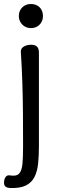

<svg xmlns="http://www.w3.org/2000/svg" viewBox="-30 -730 309 957"><path d="M20 207Q4 206 -3 199.5Q-10 193 -10 181Q-10 164 -2.5 153Q5 142 18 144Q52 150 65.5 135Q79 120 82 86Q85 52 85 0Q85 -75 84.5 -154.5Q84 -234 81.5 -314Q79 -394 74 -469Q73 -482 79.5 -490Q86 -498 98 -502.5Q110 -507 125 -507Q145 -507 154.5 -497.5Q164 -488 164 -468Q164 -393 164 -313.5Q164 -234 164 -154.5Q164 -75 164 0Q164 46 160 85Q156 124 142 152Q128 180 99 194.5Q70 209 20 207ZM124 -590Q107 -590 93.5 -598Q80 -606 72 -619.5Q64 -633 64 -650Q64 -668 72 -681.5Q80 -695 93.5 -702.5Q107 -710 124 -710Q142 -710 155.5 -702.5Q169 -695 176.5 -681.5Q184 -668 184 -650Q184 -633 176.5 -619.5Q169 -606 155.5 -598Q142 -590 124 -590Z"/></svg>

Font: Winky Sans Light
Style: Regular
Weight: 300
Designer: Simon Atzbach
Foundry: typofactur
Version: Version 1.205